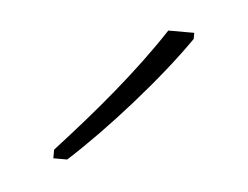

<svg xmlns="http://www.w3.org/2000/svg" viewBox="-28 -795 285 221"><g transform="rotate(5 114.5 -685.0)"><path d="M189 -757V-764H159C127 -715 85 -665 40 -616V-606H56C99 -645 156 -709 189 -757Z"/></g></svg>

Font: Noto Sans Myanmar UI Condensed Thin
Style: Regular
Weight: 100
Width: 3
Designer: Monotype Design Team
Foundry: Monotype Imaging Inc.
Version: Version 2.103